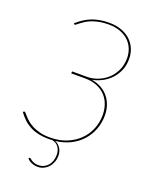

<svg xmlns="http://www.w3.org/2000/svg" viewBox="-160 -794 840 1054"><g transform="rotate(20 260.0 -267.0)"><path d="M136.5 139.5Q139 139.5 142.5 143Q146 146.5 152.5 150.5Q159 154.5 168.8 158Q178.5 161.5 193 161.5Q209 161.5 222.8 155.2Q236.5 149 246.8 137.8Q257 126.5 262.8 110.2Q268.5 94 268.5 74Q268.5 48.5 256 30Q243.5 11.5 218 6Q213.5 6.5 208.8 6.8Q204 7 199 7Q163.5 7 135.8 0.8Q108 -5.5 86 -17.2Q64 -29 46.2 -45.8Q28.5 -62.5 13 -84L15.5 -86Q17 -87.5 18 -88.2Q19 -89 21.5 -89Q24.5 -89 29.8 -82.8Q35 -76.5 43.8 -66.8Q52.5 -57 65.5 -46Q78.5 -35 97.5 -25.2Q116.5 -15.5 141.8 -9.2Q167 -3 200.5 -3Q253.5 -3 296.2 -20.2Q339 -37.5 369 -66.8Q399 -96 415 -135Q431 -174 431 -217.5Q431 -249.5 421 -278Q411 -306.5 391 -327.8Q371 -349 341 -361.5Q311 -374 271.5 -374H190L191.5 -385.5H279Q309 -385.5 339.5 -397Q370 -408.5 394.5 -430.2Q419 -452 434.5 -484Q450 -516 450 -556.5Q450 -586.5 439.2 -612.2Q428.5 -638 408.2 -656.8Q388 -675.5 358.8 -686Q329.5 -696.5 293 -696.5Q262 -696.5 238 -691.8Q214 -687 195.5 -679.8Q177 -672.5 163.5 -664Q150 -655.5 140.8 -648.2Q131.5 -641 125.5 -636.2Q119.5 -631.5 116.5 -631.5Q113.5 -631.5 112 -634.5L110.5 -637.5Q130 -655 150.2 -668Q170.5 -681 192.2 -689.5Q214 -698 238.5 -702.2Q263 -706.5 291.5 -706.5Q332 -706.5 363.8 -695Q395.5 -683.5 417.2 -663.2Q439 -643 450.5 -615.5Q462 -588 462 -556.5Q462 -517.5 448.2 -486.8Q434.5 -456 412.5 -433.8Q390.5 -411.5 363.2 -398Q336 -384.5 309.5 -379.5Q342.5 -374 367.5 -359.2Q392.5 -344.5 409.2 -323.2Q426 -302 434.5 -275.2Q443 -248.5 443 -219.5Q443 -176.5 428.5 -138Q414 -99.5 387 -69.5Q360 -39.5 321.5 -20Q283 -0.5 234.5 5Q255 13.5 267 32.2Q279 51 279 76Q279 96 272.2 113.2Q265.5 130.5 253.8 143.5Q242 156.5 226.2 164Q210.5 171.5 193 171.5Q174 171.5 156.5 164.5Q139 157.5 129 144.5L132.5 141.5Q134.5 139.5 136.5 139.5Z"/></g></svg>

Font: Lato Hairline
Style: Italic
Weight: 100
Italic angle: -7°
Designer: Lukasz Dziedzic
Foundry: tyPoland Lukasz Dziedzic
Version: Version 2.007; 2014-02-27